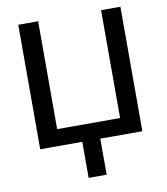

<svg xmlns="http://www.w3.org/2000/svg" viewBox="-95 -767 908 1045"><g transform="rotate(-10 359.5 -244.5)"><path d="M409.2 0V199.2H309.6V0H77.1V-688H187V-91.8H534.7V-688H641.6V0Z"/></g></svg>

Font: Arimo Medium
Style: Regular
Weight: 500
Designer: Steve Matteson
Foundry: Monotype Imaging Inc.
Version: Version 1.33